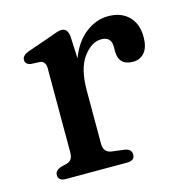

<svg xmlns="http://www.w3.org/2000/svg" viewBox="-79 -556 611 631"><g transform="rotate(-15 226.5 -240.5)"><path d="M206 -447.5 209.5 -373Q229 -425.5 265 -453.2Q301 -481 342 -481Q386.5 -481 412 -455.2Q437.5 -429.5 437.5 -385Q437.5 -350.5 422.8 -332.8Q408 -315 384 -315Q334.5 -315 334.5 -364V-380.5Q334 -413.5 300.5 -413.5Q267.5 -413.5 239.5 -375.8Q211.5 -338 211.5 -263.5V-81.5Q211.5 -52.5 238.5 -48.5L281.5 -43Q304.5 -39.5 304.5 -20.5Q304.5 0 278.5 0H70.5Q44.5 0 44.5 -20.5Q44.5 -35 64 -42.5L85 -47.5Q95.5 -50.5 101 -58.2Q106.5 -66 106.5 -81.5V-366Q106.5 -390.5 88 -393.5L55.5 -395Q38 -399 38 -413.5Q38 -428.5 60.5 -437L138.5 -464Q155 -470.5 165.5 -473.8Q176 -477 182.5 -477Q203.5 -477 206 -447.5Z"/></g></svg>

Font: Fraunces 9pt Soft
Style: Regular
Weight: 400
Version: Version 1.000;[0bf87f6ff]